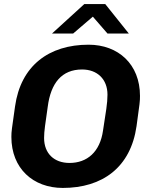

<svg xmlns="http://www.w3.org/2000/svg" viewBox="-20 -915 748 945"><path d="M395 -895 236 -750H340L437 -833L509 -750H614C575 -798 536 -847 498 -895ZM652 -294C668 -409 669 -416 669 -443C669 -599 562 -695 416 -695C221 -695 82 -592 54 -391C38 -276 36 -271 36 -241C36 -86 143 10 289 10C484 10 623 -91 652 -294ZM487 -272C472 -167 409 -113 322 -113C247 -113 197 -159 197 -236C197 -271 203 -304 215 -390C230 -506 284 -573 384 -573C458 -573 509 -526 509 -449C509 -406 501 -364 487 -272Z"/></svg>

Font: Chivo
Style: Bold Italic
Weight: 700
Italic angle: -8°
Designer: Hector Gatti
Foundry: Omnibus-Type
Version: Version 1.003;PS 001.003;hotconv 1.0.70;makeotf.lib2.5.58329